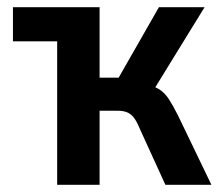

<svg xmlns="http://www.w3.org/2000/svg" viewBox="-20 -514 613 534"><path d="M139 0V-399H16V-494H257V-298H310L422 -494H549L397 -247L381 -280Q408 -275 423 -265.5Q438 -256 449.5 -238.5Q461 -221 475 -193L568 0H440L371 -151Q363 -171 355 -183Q347 -195 336 -200.5Q325 -206 307 -206H257V0Z"/></svg>

Font: Nunito Sans 10pt Condensed
Style: Bold
Weight: 700
Width: 3
Designer: Vernon Adams
Foundry: Vernon Adams
Version: Version 3.101;gftools[0.9.27]